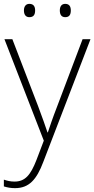

<svg xmlns="http://www.w3.org/2000/svg" viewBox="-23 -733 489 995"><path d="M101 -679C101 -658 110 -644 129 -644C152 -644 159 -658 159 -679C159 -698 152 -713 129 -713C110 -713 101 -698 101 -679ZM287 -679C287 -658 295 -644 315 -644C337 -644 344 -658 344 -679C344 -698 337 -713 315 -713C295 -713 287 -698 287 -679ZM0 -530 204 -4 166 96C135 176 106 208 52 208C31 208 15 204 -3 198V233C16 239 34 242 55 242C128 242 167 197 201 107L446 -530H405L273 -181C250 -122 235 -77 225 -47H223C213 -78 197 -122 174 -184L41 -530Z"/></svg>

Font: Noto Sans Lao ExtraLight
Style: Regular
Weight: 200
Designer: Monotype Design Team
Foundry: Monotype Imaging Inc.
Version: Version 2.003